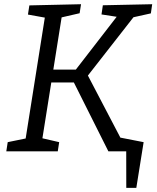

<svg xmlns="http://www.w3.org/2000/svg" viewBox="-20 -718 744 911"><path d="M561.2 -45.8 540.8 -63.2 633.8 -43.5 627.4 0H494.2L322.3 -343L343.7 -326.6H210.1L226.5 -346.3L179.2 -49.2L171.2 -64.2L260.8 -43.5L254.1 0H9.9L16.6 -43.5L114.2 -63.5L99.9 -49.2L194.8 -647.9L205.2 -632.2L112.6 -648.9L119.3 -692.4L364.5 -698L357.8 -655.2L260.5 -632.8L275.2 -653.2L230.5 -372.1L220.2 -387.8H355.8L328.7 -373.4L542.2 -649.5L550.2 -635.8L461.6 -649.5L468 -693L702.1 -698L695.8 -654.5L599.8 -633.2L623.2 -648.9L389.6 -350L389.3 -374.4ZM579.2 173.4 578.9 0H504.3L512.3 -72.6L661.5 -43.5L626.8 173.4Z"/></svg>

Font: Bitter Thin
Style: Italic
Weight: 100
Italic angle: -9°
Designer: Sol Matas, and Bitter project Authors
Foundry: Sol Matas
Version: Version 2.002